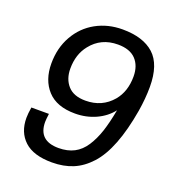

<svg xmlns="http://www.w3.org/2000/svg" viewBox="-130 -800 833 914"><g transform="rotate(20 286.5 -343.0)"><path d="M234.9 12.2Q141.1 12.2 95 -30.5Q48.8 -73.2 48.8 -146Q48.8 -167 54.2 -200.2H143.1Q139.2 -169.9 139.2 -158.2Q139.2 -63 241.2 -63Q286.1 -63 319.6 -80.3Q353 -97.7 376.2 -133.5Q399.4 -169.4 414.6 -215.3Q429.7 -261.2 441.9 -327.1Q411.6 -288.1 363.3 -266.1Q314.9 -244.1 258.8 -244.1Q165.5 -244.1 118.7 -295.2Q71.8 -346.2 71.8 -430.2Q71.8 -508.8 106.7 -570.3Q141.6 -631.8 201.7 -665Q261.7 -698.2 335.9 -698.2Q440.4 -698.2 495.6 -648.2Q550.8 -598.1 550.8 -484.9Q550.8 -426.8 540 -360.8Q522.5 -257.8 494.1 -185.1Q465.8 -112.3 426.5 -69.3Q387.2 -26.4 340.6 -7.1Q293.9 12.2 234.9 12.2ZM284.2 -318.8Q368.2 -318.8 419.9 -379.9Q460.9 -429.2 460.9 -504.9Q460.9 -559.1 430.7 -591.1Q400.4 -623 339.8 -623Q254.4 -623 204.1 -559.1Q165 -510.3 165 -438Q165 -385.3 194.6 -352.1Q224.1 -318.8 284.2 -318.8Z"/></g></svg>

Font: Archivo
Style: Italic
Weight: 400
Italic angle: -10°
Designer: Hector Gatti
Foundry: Omnibus-Type
Version: Version 2.001